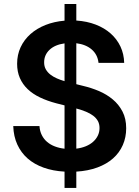

<svg xmlns="http://www.w3.org/2000/svg" viewBox="-20 -838 689 949"><path d="M299 10.3Q241.8 7.1 195.7 -9.4Q149.5 -25.9 116.8 -54.5Q84.2 -83.1 65.7 -123.4Q47.2 -163.7 45.5 -214.8H175.1Q176.8 -189.6 186.8 -169.9Q196.7 -150.2 213.1 -136.4Q229.4 -122.5 251.4 -114.2Q273.4 -105.8 299 -103V-317.1L258.5 -327.4Q213.8 -339.1 177.7 -356.4Q141.7 -373.6 116.7 -397.5Q91.6 -421.5 78.1 -452.6Q64.6 -483.7 64.6 -522.7Q64.6 -567.5 82 -604.8Q99.4 -642 130.7 -669.7Q161.9 -697.4 204.9 -714.5Q247.9 -731.5 299 -735.8V-818.2H357.2V-736.5Q410.2 -733 453.3 -716.3Q496.4 -699.6 527.3 -672.1Q558.2 -644.5 575.5 -607.8Q592.7 -571 593.8 -527.3H467Q462.4 -568.2 433.6 -593.2Q404.8 -618.3 357.2 -624.3V-421.9L389.9 -413.7Q431.1 -404.1 469.5 -387.8Q507.8 -371.4 537.6 -346.4Q567.5 -321.4 585.6 -286.4Q603.7 -251.4 603.7 -204.2Q603.7 -159.1 587 -121.1Q570.3 -83.1 538.9 -55.2Q507.5 -27.3 461.6 -10.3Q415.8 6.7 357.2 10.3V90.9H299ZM357.2 -103.3Q383.2 -106.5 404.3 -115.2Q425.4 -123.9 440.3 -137.3Q455.3 -150.6 463.6 -167.8Q471.9 -185 471.9 -205.3Q471.9 -225.1 463.8 -239.9Q455.6 -254.6 440.7 -266Q425.8 -277.3 404.7 -286Q383.5 -294.7 357.2 -301.8ZM299 -623.6Q251.1 -616.8 224.8 -591.8Q198.5 -566.8 198.2 -530.9Q197.8 -511 206.1 -495.9Q214.5 -480.8 228.7 -469.6Q242.9 -458.5 261.2 -450.5Q279.5 -442.5 299 -436.8Z"/></svg>

Font: Interop SemBd
Style: Regular
Weight: 600
Designer: Rasmus Andersson, Google, Jang Haemin
Foundry: jhaemin
Version: Version 1.008